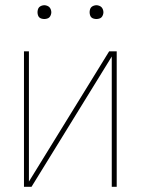

<svg xmlns="http://www.w3.org/2000/svg" viewBox="-20 -717 540 737"><path d="M72 0V-520H91V-20L399 -520H428V0H409V-500L101 0ZM350 -644Q345 -644 339.5 -645.5Q334 -647 330.5 -650.5Q327 -654 325.5 -659.5Q324 -665 324 -670Q324 -675 325.5 -680.5Q327 -686 330.5 -689.5Q334 -693 339.5 -695Q345 -697 350 -697Q355 -697 360.5 -695Q366 -693 369.5 -689.5Q373 -686 375 -680.5Q377 -675 377 -670Q377 -665 375 -659.5Q373 -654 369.5 -650.5Q366 -647 360.5 -645.5Q355 -644 350 -644ZM150 -644Q145 -644 139.5 -645.5Q134 -647 130.5 -650.5Q127 -654 125.5 -659.5Q124 -665 124 -670Q124 -675 125.5 -680.5Q127 -686 130.5 -689.5Q134 -693 139.5 -695Q145 -697 150 -697Q155 -697 160.5 -695Q166 -693 169.5 -689.5Q173 -686 175 -680.5Q177 -675 177 -670Q177 -665 175 -659.5Q173 -654 169.5 -650.5Q166 -647 160.5 -645.5Q155 -644 150 -644Z"/></svg>

Font: Iosevka Term Curly Thin
Style: Regular
Weight: 100
Designer: Belleve Invis
Foundry: Belleve Invis
Version: Version 32.3.0